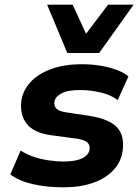

<svg xmlns="http://www.w3.org/2000/svg" viewBox="-20 -788 598 819"><path d="M251 11Q179 11 120 -2.5Q61 -16 24 -44L68 -146Q92 -130 123 -119.5Q154 -109 187.5 -104Q221 -99 251 -99Q303 -99 331 -113Q359 -127 362 -150Q365 -169 353 -180Q341 -191 311 -196L199 -211Q125 -221 94.5 -259.5Q64 -298 71 -357Q77 -400 107.5 -435Q138 -470 194 -492Q250 -514 331 -514Q370 -514 407 -508Q444 -502 476 -490.5Q508 -479 528 -462L482 -361Q454 -383 409.5 -393.5Q365 -404 322 -404Q269 -404 242 -389.5Q215 -375 212 -353Q210 -335 221.5 -324Q233 -313 261 -309L366 -293Q446 -280 479 -245Q512 -210 503 -144Q497 -98 464 -62.5Q431 -27 376.5 -8Q322 11 251 11ZM267 -562 181 -768H290L347 -644L441 -768H550L403 -562Z"/></svg>

Font: Nunito Sans 7pt ExtraBold
Style: Italic
Weight: 800
Italic angle: -9°
Designer: Vernon Adams
Foundry: Vernon Adams
Version: Version 3.101;gftools[0.9.27]